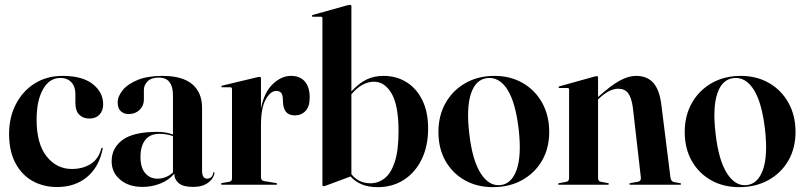

<svg xmlns="http://www.w3.org/2000/svg" viewBox="-20 -762 3322 792"><path d="M405.5 -331.5Q405.5 -305 390.2 -289Q375 -273 349 -273Q322 -273 306.5 -289.2Q291 -305.5 291 -337V-373.5Q291 -405 274.2 -422.8Q257.5 -440.5 229 -440.5Q184 -440.5 157.5 -394Q131 -347.5 131 -268Q131 -169 172.2 -117Q213.5 -65 276 -65Q321.5 -65 354 -85.5Q386.5 -106 398 -149.5Q399 -153 401.5 -152.5Q404.5 -152 403.5 -148Q388.5 -73 339 -31.8Q289.5 9.5 215.5 9.5Q159 9.5 114.2 -15.5Q69.5 -40.5 43.5 -89.5Q17.5 -138.5 17.5 -210Q17.5 -278 45.5 -332.2Q73.5 -386.5 123.2 -417.8Q173 -449 238.5 -449Q319.5 -449 362.5 -415.2Q405.5 -381.5 405.5 -331.5Z M440.5 -97Q440.5 -151.5 485.5 -184.8Q530.5 -218 628.5 -218Q649.5 -218 665 -215Q680.5 -212 693.5 -207V-368Q693.5 -442 635.5 -442Q604 -442 588.8 -426.5Q573.5 -411 573.5 -391V-350.5Q573.5 -326 555.8 -308.8Q538 -291.5 510.5 -291.5Q491 -291.5 478.2 -303.5Q465.5 -315.5 465.5 -339Q465.5 -365 486.5 -390.5Q507.5 -416 548.5 -432.5Q589.5 -449 650 -449Q732 -449 772.8 -414.8Q813.5 -380.5 813.5 -317.5V-58Q813.5 -25 834.5 -25Q843.5 -25 850.5 -30.5Q857.5 -36 859.5 -49Q859.5 -52 862 -52Q864.5 -52 864.5 -49Q864.5 -39.5 855.8 -25.8Q847 -12 827.5 -1.5Q808 9 775.5 9Q735.5 9 717.2 -6.5Q699 -22 699 -45.5Q676 -18.5 641.2 -4.8Q606.5 9 567.5 9Q511 9 475.8 -20.8Q440.5 -50.5 440.5 -97ZM559.5 -114.5Q559.5 -70.5 579 -47.8Q598.5 -25 629.5 -25Q665.5 -25 693.5 -50.5V-200.5Q667 -210 637.5 -210Q599.5 -210 579.5 -185Q559.5 -160 559.5 -114.5Z M1056.5 -438.5V-314.5Q1069.5 -381 1105 -415Q1140.5 -449 1180.5 -449Q1217.5 -449 1237.5 -425.8Q1257.5 -402.5 1257.5 -359.5Q1257.5 -322.5 1240.2 -304.2Q1223 -286 1196.5 -286Q1149.5 -286 1147.5 -339.5L1146.5 -355.5Q1146 -387 1119.5 -387Q1096 -387 1076.2 -352Q1056.5 -317 1056.5 -246.5V-30.5Q1056.5 -17.5 1069 -15L1118.5 -7Q1123 -6 1123 -3Q1123 0 1118.5 0H896.5Q891.5 0 891.5 -3.5Q891.5 -6.5 898 -7.5L925 -12Q937 -14 937 -25.5V-394Q937 -402 930.5 -402H896.5Q893 -402 893 -405Q893 -407.5 897.5 -409L1041.5 -443.5Q1049 -445 1051 -445Q1056.5 -445 1056.5 -438.5Z M1429.5 -736.5V-385Q1461.5 -419.5 1492.5 -434.2Q1523.5 -449 1561.5 -449Q1615.5 -449 1657.2 -422.8Q1699 -396.5 1722.5 -348Q1746 -299.5 1746 -232Q1746 -159.5 1719.5 -105Q1693 -50.5 1646 -20.2Q1599 10 1538 10Q1499.5 10 1472.2 -1.5Q1445 -13 1426 -34L1323.5 4Q1318.5 6 1315 6Q1310 6 1310 1.5V-686.5Q1310 -693 1303.5 -693H1271Q1266.5 -693 1266.5 -696.5Q1266.5 -699 1270.5 -700.5L1414 -740.5Q1421 -742 1424 -742Q1429.5 -742 1429.5 -736.5ZM1522 -425Q1499.5 -425 1475.8 -412.5Q1452 -400 1429.5 -373V-43.5Q1459 -6 1508.5 -6Q1541 -6 1567.2 -27Q1593.5 -48 1608.8 -95.2Q1624 -142.5 1624 -221Q1624 -327 1595.5 -376Q1567 -425 1522 -425Z M2019.5 -449Q2085.5 -449 2136.5 -419.5Q2187.5 -390 2216.5 -337.8Q2245.5 -285.5 2245.5 -217.5Q2245.5 -150.5 2215.8 -99.2Q2186 -48 2133.5 -19Q2081 10 2013.5 10Q1947.5 10 1896.8 -18.8Q1846 -47.5 1817.2 -98.8Q1788.5 -150 1788.5 -217.5Q1788.5 -285 1818 -337.2Q1847.5 -389.5 1899.8 -419.2Q1952 -449 2019.5 -449ZM2044 1.5Q2090 -3 2111 -61.2Q2132 -119.5 2119.5 -229.5Q2106.5 -340 2073 -392.5Q2039.5 -445 1990.5 -440Q1942.5 -435 1922.8 -376Q1903 -317 1916 -209Q1928.5 -100.5 1962.8 -47Q1997 6.5 2044 1.5Z M2447 -442V-362L2450 -364.5Q2499.5 -409 2535.8 -429Q2572 -449 2603.5 -449Q2649.5 -449 2675 -420.2Q2700.5 -391.5 2708 -330.5L2745.5 -30.5Q2747.5 -13.5 2760.5 -11L2785 -6.5Q2789.5 -6 2789.5 -3Q2789.5 0 2785.5 0H2580.5Q2576 0 2576 -3Q2576 -6 2581.5 -7L2610 -12Q2625.5 -14.5 2623.5 -30.5L2590.5 -318.5Q2585 -359 2571.2 -377.5Q2557.5 -396 2529.5 -396Q2495.5 -396 2454.5 -359L2447 -352V-27.5Q2447 -14 2459 -12L2486.5 -7Q2491.5 -6.5 2491.5 -3Q2491.5 0 2487.5 0H2286Q2282 0 2282 -3Q2282 -5.5 2287 -6.5L2315.5 -12Q2327.5 -14 2327.5 -27V-392.5Q2327.5 -399 2321 -399H2288.5Q2284 -399 2284 -402.5Q2284 -404.5 2288 -406L2431.5 -446Q2438.5 -448 2441.5 -448Q2447 -448 2447 -442Z M3035.5 -449Q3101.5 -449 3152.5 -419.5Q3203.5 -390 3232.5 -337.8Q3261.5 -285.5 3261.5 -217.5Q3261.5 -150.5 3231.8 -99.2Q3202 -48 3149.5 -19Q3097 10 3029.5 10Q2963.5 10 2912.8 -18.8Q2862 -47.5 2833.2 -98.8Q2804.5 -150 2804.5 -217.5Q2804.5 -285 2834 -337.2Q2863.5 -389.5 2915.8 -419.2Q2968 -449 3035.5 -449ZM3060 1.5Q3106 -3 3127 -61.2Q3148 -119.5 3135.5 -229.5Q3122.5 -340 3089 -392.5Q3055.5 -445 3006.5 -440Q2958.5 -435 2938.8 -376Q2919 -317 2932 -209Q2944.5 -100.5 2978.8 -47Q3013 6.5 3060 1.5Z"/></svg>

Font: Fraunces 144pt SemiBold
Style: Regular
Weight: 600
Version: Version 1.000;[0bf87f6ff]